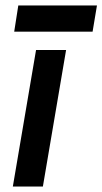

<svg xmlns="http://www.w3.org/2000/svg" viewBox="-20 -683 375 703"><path d="M112 -500H222L137 0H27ZM47 -663H335L319 -567H32Z"/></svg>

Font: Oak Sans Semibold
Style: Italic
Weight: 600
Italic angle: -9.49998°
Foundry: Erik Kennedy, Walven
Version: Version 1.000